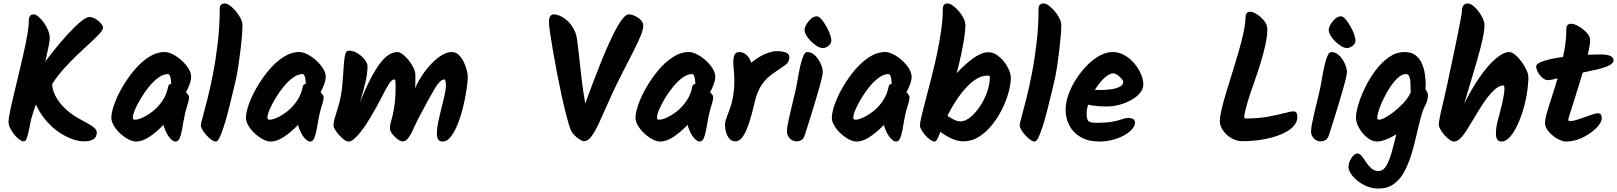

<svg xmlns="http://www.w3.org/2000/svg" viewBox="-20 -828 9323 1107"><path d="M29 -125Q29 -143 37.5 -184.5Q46 -226 59.5 -281.5Q73 -337 87.5 -398.5Q102 -460 115.5 -519Q129 -578 137.5 -627Q146 -676 146 -705Q146 -725 152.5 -735Q159 -745 175 -745Q186 -745 201.5 -732Q217 -719 232 -698.5Q247 -678 257 -654Q267 -630 267 -607Q267 -594 259.5 -557Q252 -520 240 -467.5Q228 -415 212.5 -353.5Q197 -292 180 -229Q168 -182 160 -142.5Q152 -103 146 -74Q140 -45 133.5 -29Q127 -13 117 -13Q106 -13 91 -24Q76 -35 62 -52.5Q48 -70 38.5 -89.5Q29 -109 29 -125ZM574 -668Q574 -656 553.5 -633.5Q533 -611 499 -580Q465 -549 425.5 -511.5Q386 -474 348 -431.5Q310 -389 281 -344Q281 -321 290.5 -295.5Q300 -270 319.5 -243Q339 -216 370 -189Q396 -167 425 -150Q454 -133 480 -119.5Q506 -106 522 -92.5Q538 -79 538 -64Q538 -37 518 -25Q498 -13 465 -13Q434 -13 397 -26Q360 -39 322.5 -64Q285 -89 252 -125.5Q219 -162 195 -209Q171 -256 163 -314L267 -351Q244 -337 225.5 -307Q207 -277 192 -238.5Q177 -200 165.5 -161Q154 -122 145 -88Q136 -54 129.5 -33.5Q123 -13 118 -13Q110 -13 97.5 -26Q85 -39 72 -57Q59 -75 50.5 -92Q42 -109 42 -118Q42 -144 62.5 -189.5Q83 -235 117.5 -292Q152 -349 194.5 -409.5Q237 -470 282.5 -527Q328 -584 370 -630Q412 -676 445 -703Q478 -730 496 -730Q513 -730 531 -719Q549 -708 561.5 -693.5Q574 -679 574 -668Z M1082 -385Q1082 -366 1072.5 -340.5Q1063 -315 1049.5 -291.5Q1036 -268 1022 -252.5Q1008 -237 999 -237Q983 -237 975.5 -254.5Q968 -272 968 -301Q968 -333 966.5 -355.5Q965 -378 960.5 -389.5Q956 -401 948 -401Q922 -401 893.5 -380.5Q865 -360 839 -328Q813 -296 792 -261Q771 -226 758.5 -196.5Q746 -167 746 -151Q746 -143 748.5 -140.5Q751 -138 761 -138Q776 -138 803.5 -150.5Q831 -163 861.5 -187Q892 -211 916.5 -247Q941 -283 950 -330Q952 -339 959 -342Q966 -345 979 -345Q985 -345 999.5 -336.5Q1014 -328 1030.5 -315.5Q1047 -303 1058.5 -290Q1070 -277 1070 -269Q1070 -254 1065 -237.5Q1060 -221 1053 -197Q1046 -173 1039 -134Q1034 -103 1028.5 -75Q1023 -47 1015 -29.5Q1007 -12 992 -12Q977 -12 959 -33Q941 -54 928.5 -88Q916 -122 916 -162Q916 -200 925 -239Q934 -278 956 -312L1041 -260Q1020 -225 987 -182.5Q954 -140 915.5 -101Q877 -62 838 -37Q799 -12 765 -12Q744 -12 719.5 -25Q695 -38 672.5 -59Q650 -80 636 -104Q622 -128 622 -149Q622 -179 638.5 -226Q655 -273 685 -325Q715 -377 754 -423.5Q793 -470 838 -499Q883 -528 930 -528Q950 -528 976 -515Q1002 -502 1026 -480.5Q1050 -459 1066 -434Q1082 -409 1082 -385Z M1341 -374Q1331 -332 1319.5 -283Q1308 -234 1295.5 -186Q1283 -138 1270.5 -99Q1258 -60 1246.5 -36Q1235 -12 1225 -12Q1214 -12 1199.5 -22Q1185 -32 1171 -47.5Q1157 -63 1147.5 -79Q1138 -95 1138 -106Q1138 -114 1149 -154Q1160 -194 1176.5 -259Q1193 -324 1209 -407Q1225 -490 1236 -585Q1247 -680 1247 -779Q1247 -792 1254 -800Q1261 -808 1278 -808Q1289 -808 1305.5 -796Q1322 -784 1338.5 -765Q1355 -746 1366.5 -724Q1378 -702 1378 -682Q1378 -662 1375 -623.5Q1372 -585 1366.5 -539Q1361 -493 1354.5 -449.5Q1348 -406 1341 -374Z M1858 -385Q1858 -366 1848.5 -340.5Q1839 -315 1825.5 -291.5Q1812 -268 1798 -252.5Q1784 -237 1775 -237Q1759 -237 1751.5 -254.5Q1744 -272 1744 -301Q1744 -333 1742.5 -355.5Q1741 -378 1736.5 -389.5Q1732 -401 1724 -401Q1698 -401 1669.5 -380.5Q1641 -360 1615 -328Q1589 -296 1568 -261Q1547 -226 1534.5 -196.5Q1522 -167 1522 -151Q1522 -143 1524.5 -140.5Q1527 -138 1537 -138Q1552 -138 1579.5 -150.5Q1607 -163 1637.5 -187Q1668 -211 1692.5 -247Q1717 -283 1726 -330Q1728 -339 1735 -342Q1742 -345 1755 -345Q1761 -345 1775.5 -336.5Q1790 -328 1806.5 -315.5Q1823 -303 1834.5 -290Q1846 -277 1846 -269Q1846 -254 1841 -237.5Q1836 -221 1829 -197Q1822 -173 1815 -134Q1810 -103 1804.5 -75Q1799 -47 1791 -29.5Q1783 -12 1768 -12Q1753 -12 1735 -33Q1717 -54 1704.5 -88Q1692 -122 1692 -162Q1692 -200 1701 -239Q1710 -278 1732 -312L1817 -260Q1796 -225 1763 -182.5Q1730 -140 1691.5 -101Q1653 -62 1614 -37Q1575 -12 1541 -12Q1520 -12 1495.5 -25Q1471 -38 1448.5 -59Q1426 -80 1412 -104Q1398 -128 1398 -149Q1398 -179 1414.5 -226Q1431 -273 1461 -325Q1491 -377 1530 -423.5Q1569 -470 1614 -499Q1659 -528 1706 -528Q1726 -528 1752 -515Q1778 -502 1802 -480.5Q1826 -459 1842 -434Q1858 -409 1858 -385Z M2099 -447Q2099 -406 2088 -358.5Q2077 -311 2061.5 -260Q2046 -209 2031 -156L2017 -149Q2037 -194 2058 -245.5Q2079 -297 2103 -347Q2127 -397 2153.5 -438Q2180 -479 2209.5 -503.5Q2239 -528 2272 -528Q2284 -528 2301.5 -515Q2319 -502 2336 -481Q2353 -460 2364 -437Q2375 -414 2375 -394Q2375 -377 2374.5 -343.5Q2374 -310 2372 -278L2361 -280Q2370 -318 2394 -361Q2418 -404 2450.5 -442Q2483 -480 2518 -504Q2553 -528 2586 -528Q2608 -528 2625 -511.5Q2642 -495 2653.5 -471.5Q2665 -448 2671 -424Q2677 -400 2677 -385Q2677 -365 2672.5 -330.5Q2668 -296 2659.5 -253.5Q2651 -211 2638.5 -168.5Q2626 -126 2609.5 -90.5Q2593 -55 2574 -33.5Q2555 -12 2532 -12Q2516 -12 2507.5 -22.5Q2499 -33 2499 -59Q2499 -90 2507 -127.5Q2515 -165 2525 -204Q2535 -243 2543 -277.5Q2551 -312 2551 -337Q2551 -351 2548.5 -360.5Q2546 -370 2541 -370Q2518 -370 2485.5 -315.5Q2453 -261 2389 -139Q2377 -115 2367 -92.5Q2357 -70 2347 -52Q2337 -34 2326.5 -23.5Q2316 -13 2302 -13Q2289 -13 2271.5 -26Q2254 -39 2241 -56.5Q2228 -74 2228 -89Q2228 -103 2233 -121Q2238 -139 2244.5 -165.5Q2251 -192 2256 -232.5Q2261 -273 2261 -331Q2261 -348 2260 -359Q2259 -370 2252 -370Q2239 -370 2221 -341.5Q2203 -313 2178.5 -264Q2154 -215 2118 -155Q2107 -136 2091 -111.5Q2075 -87 2057 -64.5Q2039 -42 2021.5 -27Q2004 -12 1990 -12Q1978 -12 1963.5 -23Q1949 -34 1935 -49.5Q1921 -65 1912 -80Q1903 -95 1903 -103Q1903 -125 1911.5 -152Q1920 -179 1931 -216Q1947 -270 1952.5 -326Q1958 -382 1960.5 -429.5Q1963 -477 1968.5 -506.5Q1974 -536 1990 -536Q2017 -536 2042 -520.5Q2067 -505 2083 -484Q2099 -463 2099 -447Z M3298 -639Q3304 -624 3308.5 -590.5Q3313 -557 3318 -511Q3323 -465 3329 -411Q3335 -357 3343 -301.5Q3351 -246 3361 -195H3341Q3372 -281 3399 -352Q3426 -423 3449 -479.5Q3472 -536 3492 -579.5Q3512 -623 3528.5 -654.5Q3545 -686 3559 -706Q3573 -726 3584 -735.5Q3595 -745 3604 -745Q3622 -745 3642 -735.5Q3662 -726 3675.5 -711.5Q3689 -697 3689 -681Q3689 -655 3667.5 -606.5Q3646 -558 3611 -491Q3576 -424 3535 -341Q3504 -277 3478.5 -218.5Q3453 -160 3431.5 -114Q3410 -68 3389.5 -41Q3369 -14 3347 -14Q3338 -14 3322 -24Q3306 -34 3291 -49.5Q3276 -65 3270 -80Q3260 -107 3246.5 -158Q3233 -209 3219 -273Q3205 -337 3192 -404.5Q3179 -472 3168.5 -533Q3158 -594 3151.5 -639Q3145 -684 3145 -701Q3145 -725 3153 -735Q3161 -745 3172 -745Q3204 -745 3241 -717Q3278 -689 3298 -639Z M4104 -385Q4104 -366 4094.5 -340.5Q4085 -315 4071.5 -291.5Q4058 -268 4044 -252.5Q4030 -237 4021 -237Q4005 -237 3997.5 -254.5Q3990 -272 3990 -301Q3990 -333 3988.5 -355.5Q3987 -378 3982.5 -389.5Q3978 -401 3970 -401Q3944 -401 3915.5 -380.5Q3887 -360 3861 -328Q3835 -296 3814 -261Q3793 -226 3780.5 -196.5Q3768 -167 3768 -151Q3768 -143 3770.5 -140.5Q3773 -138 3783 -138Q3798 -138 3825.5 -150.5Q3853 -163 3883.5 -187Q3914 -211 3938.5 -247Q3963 -283 3972 -330Q3974 -339 3981 -342Q3988 -345 4001 -345Q4007 -345 4021.5 -336.5Q4036 -328 4052.5 -315.5Q4069 -303 4080.5 -290Q4092 -277 4092 -269Q4092 -254 4087 -237.5Q4082 -221 4075 -197Q4068 -173 4061 -134Q4056 -103 4050.5 -75Q4045 -47 4037 -29.5Q4029 -12 4014 -12Q3999 -12 3981 -33Q3963 -54 3950.5 -88Q3938 -122 3938 -162Q3938 -200 3947 -239Q3956 -278 3978 -312L4063 -260Q4042 -225 4009 -182.5Q3976 -140 3937.5 -101Q3899 -62 3860 -37Q3821 -12 3787 -12Q3766 -12 3741.5 -25Q3717 -38 3694.5 -59Q3672 -80 3658 -104Q3644 -128 3644 -149Q3644 -179 3660.5 -226Q3677 -273 3707 -325Q3737 -377 3776 -423.5Q3815 -470 3860 -499Q3905 -528 3952 -528Q3972 -528 3998 -515Q4024 -502 4048 -480.5Q4072 -459 4088 -434Q4104 -409 4104 -385Z M4321 -398Q4321 -373 4316 -343.5Q4311 -314 4301 -285L4278 -431Q4296 -454 4319 -472.5Q4342 -491 4366.5 -504.5Q4391 -518 4415 -525.5Q4439 -533 4458 -533Q4490 -533 4510.5 -525.5Q4531 -518 4531 -498Q4531 -470 4509 -454Q4487 -438 4457 -418Q4434 -404 4409.5 -382.5Q4385 -361 4364.5 -327.5Q4344 -294 4332 -241Q4316 -171 4299 -119.5Q4282 -68 4263 -40.5Q4244 -13 4220 -13Q4199 -13 4185.5 -28.5Q4172 -44 4166 -66Q4160 -88 4160 -107Q4160 -126 4169 -149.5Q4178 -173 4188.5 -202Q4199 -231 4205 -263Q4210 -290 4212 -314Q4214 -338 4214 -359Q4214 -394 4211 -422.5Q4208 -451 4208 -472Q4208 -496 4215 -512Q4222 -528 4243 -528Q4260 -528 4278 -516Q4296 -504 4308.5 -475.5Q4321 -447 4321 -398Z M4634 -528Q4659 -528 4679.5 -508Q4700 -488 4712 -460.5Q4724 -433 4724 -411Q4724 -403 4717.5 -375Q4711 -347 4699.5 -307.5Q4688 -268 4674.5 -223Q4661 -178 4647 -133.5Q4633 -89 4621 -52Q4614 -28 4600.5 -20.5Q4587 -13 4572 -13Q4550 -13 4533.5 -30Q4517 -47 4517 -69Q4517 -88 4523 -118Q4529 -148 4539 -190Q4549 -232 4562 -286Q4571 -322 4578 -364Q4585 -406 4593 -443Q4601 -480 4611 -504Q4621 -528 4634 -528ZM4773 -594Q4773 -577 4757 -564Q4741 -551 4724 -551Q4709 -551 4691 -562Q4673 -573 4656.5 -589Q4640 -605 4629.5 -623Q4619 -641 4619 -654Q4619 -670 4630 -688.5Q4641 -707 4657 -720.5Q4673 -734 4689 -734Q4701 -734 4715 -718Q4729 -702 4742.5 -679Q4756 -656 4764.5 -632.5Q4773 -609 4773 -594Z M5236 -385Q5236 -366 5226.5 -340.5Q5217 -315 5203.5 -291.5Q5190 -268 5176 -252.5Q5162 -237 5153 -237Q5137 -237 5129.5 -254.5Q5122 -272 5122 -301Q5122 -333 5120.5 -355.5Q5119 -378 5114.5 -389.5Q5110 -401 5102 -401Q5076 -401 5047.5 -380.5Q5019 -360 4993 -328Q4967 -296 4946 -261Q4925 -226 4912.5 -196.5Q4900 -167 4900 -151Q4900 -143 4902.5 -140.5Q4905 -138 4915 -138Q4930 -138 4957.5 -150.5Q4985 -163 5015.5 -187Q5046 -211 5070.5 -247Q5095 -283 5104 -330Q5106 -339 5113 -342Q5120 -345 5133 -345Q5139 -345 5153.5 -336.5Q5168 -328 5184.5 -315.5Q5201 -303 5212.5 -290Q5224 -277 5224 -269Q5224 -254 5219 -237.5Q5214 -221 5207 -197Q5200 -173 5193 -134Q5188 -103 5182.5 -75Q5177 -47 5169 -29.5Q5161 -12 5146 -12Q5131 -12 5113 -33Q5095 -54 5082.5 -88Q5070 -122 5070 -162Q5070 -200 5079 -239Q5088 -278 5110 -312L5195 -260Q5174 -225 5141 -182.5Q5108 -140 5069.5 -101Q5031 -62 4992 -37Q4953 -12 4919 -12Q4898 -12 4873.5 -25Q4849 -38 4826.5 -59Q4804 -80 4790 -104Q4776 -128 4776 -149Q4776 -179 4792.5 -226Q4809 -273 4839 -325Q4869 -377 4908 -423.5Q4947 -470 4992 -499Q5037 -528 5084 -528Q5104 -528 5130 -515Q5156 -502 5180 -480.5Q5204 -459 5220 -434Q5236 -409 5236 -385Z M5416 -778Q5416 -792 5422.5 -800Q5429 -808 5445 -808Q5456 -808 5472.5 -796.5Q5489 -785 5506 -766Q5523 -747 5534.5 -725Q5546 -703 5546 -683Q5546 -653 5539.5 -610.5Q5533 -568 5523 -520Q5513 -472 5501 -425.5Q5489 -379 5477 -341Q5467 -307 5455.5 -263.5Q5444 -220 5432.5 -176Q5421 -132 5410 -94.5Q5399 -57 5388.5 -34.5Q5378 -12 5369 -12Q5358 -12 5343.5 -22Q5329 -32 5315.5 -47.5Q5302 -63 5293 -78.5Q5284 -94 5284 -104Q5284 -120 5293.5 -160Q5303 -200 5318 -256.5Q5333 -313 5350 -379.5Q5367 -446 5382 -516Q5397 -586 5406.5 -653.5Q5416 -721 5416 -778ZM5679 -527Q5703 -527 5726 -512Q5749 -497 5767.5 -474Q5786 -451 5797 -425.5Q5808 -400 5808 -379Q5808 -343 5795 -295.5Q5782 -248 5757.5 -198.5Q5733 -149 5699 -107Q5665 -65 5623.5 -39Q5582 -13 5534 -13Q5498 -13 5457 -33.5Q5416 -54 5376.5 -87.5Q5337 -121 5303 -161L5383 -225Q5415 -179 5453 -153.5Q5491 -128 5517 -128Q5545 -128 5574.5 -152Q5604 -176 5629.5 -214Q5655 -252 5671 -296.5Q5687 -341 5687 -383Q5687 -389 5684.5 -390.5Q5682 -392 5671 -392Q5635 -392 5597 -364.5Q5559 -337 5523 -290.5Q5487 -244 5456 -186.5Q5425 -129 5404 -69L5312 -143Q5333 -185 5366 -236.5Q5399 -288 5439 -339Q5479 -390 5521.5 -432.5Q5564 -475 5604.5 -501Q5645 -527 5679 -527Z M6062 -374Q6052 -332 6040.5 -283Q6029 -234 6016.5 -186Q6004 -138 5991.5 -99Q5979 -60 5967.5 -36Q5956 -12 5946 -12Q5935 -12 5920.5 -22Q5906 -32 5892 -47.5Q5878 -63 5868.5 -79Q5859 -95 5859 -106Q5859 -114 5870 -154Q5881 -194 5897.5 -259Q5914 -324 5930 -407Q5946 -490 5957 -585Q5968 -680 5968 -779Q5968 -792 5975 -800Q5982 -808 5999 -808Q6010 -808 6026.5 -796Q6043 -784 6059.5 -765Q6076 -746 6087.5 -724Q6099 -702 6099 -682Q6099 -662 6096 -623.5Q6093 -585 6087.5 -539Q6082 -493 6075.5 -449.5Q6069 -406 6062 -374Z M6395 -528Q6431 -528 6463 -510Q6495 -492 6519.5 -463Q6544 -434 6558 -402Q6572 -370 6572 -341Q6572 -316 6553.5 -293Q6535 -270 6504.5 -252.5Q6474 -235 6436.5 -224.5Q6399 -214 6361 -214Q6315 -214 6280 -219.5Q6245 -225 6224 -232L6235 -318Q6249 -315 6273.5 -312Q6298 -309 6319 -309Q6352 -309 6383.5 -313Q6415 -317 6435.5 -327.5Q6456 -338 6456 -357Q6456 -364 6446 -375Q6436 -386 6423 -395.5Q6410 -405 6401 -405Q6377 -405 6350 -381Q6323 -357 6299 -320Q6275 -283 6260 -243.5Q6245 -204 6245 -173Q6245 -146 6253 -133Q6261 -120 6299 -120Q6362 -120 6397 -127Q6432 -134 6450.5 -141Q6469 -148 6483 -148Q6506 -148 6515 -140.5Q6524 -133 6524 -121Q6524 -102 6506.5 -82.5Q6489 -63 6460 -47Q6431 -31 6394.5 -21.5Q6358 -12 6320 -12Q6254 -12 6210.5 -37.5Q6167 -63 6145.5 -105Q6124 -147 6124 -194Q6124 -237 6140.5 -283Q6157 -329 6185 -372.5Q6213 -416 6248 -451.5Q6283 -487 6321 -507.5Q6359 -528 6395 -528Z M7287 -659Q7287 -623 7277 -575.5Q7267 -528 7251.5 -476.5Q7236 -425 7219 -376Q7202 -327 7188 -287Q7181 -266 7173 -239Q7165 -212 7159.5 -188.5Q7154 -165 7154 -152Q7154 -147 7156.5 -146Q7159 -145 7166 -145Q7237 -145 7293 -155.5Q7349 -166 7386 -176Q7423 -186 7435 -186Q7451 -186 7455.5 -177Q7460 -168 7460 -154Q7460 -121 7433 -95Q7406 -69 7360.5 -51Q7315 -33 7258.5 -23.5Q7202 -14 7143 -14Q7110 -14 7080.5 -31Q7051 -48 7032 -75Q7013 -102 7013 -131Q7013 -155 7023.5 -199Q7034 -243 7051 -299Q7068 -355 7087 -415.5Q7106 -476 7123 -535Q7140 -594 7150.5 -644Q7161 -694 7161 -727Q7161 -742 7167 -751Q7173 -760 7190 -760Q7204 -760 7227 -745.5Q7250 -731 7268.5 -708Q7287 -685 7287 -659Z M7656 -528Q7681 -528 7701.5 -508Q7722 -488 7734 -460.5Q7746 -433 7746 -411Q7746 -403 7739.5 -375Q7733 -347 7721.5 -307.5Q7710 -268 7696.5 -223Q7683 -178 7669 -133.5Q7655 -89 7643 -52Q7636 -28 7622.5 -20.5Q7609 -13 7594 -13Q7572 -13 7555.5 -30Q7539 -47 7539 -69Q7539 -88 7545 -118Q7551 -148 7561 -190Q7571 -232 7584 -286Q7593 -322 7600 -364Q7607 -406 7615 -443Q7623 -480 7633 -504Q7643 -528 7656 -528ZM7795 -594Q7795 -577 7779 -564Q7763 -551 7746 -551Q7731 -551 7713 -562Q7695 -573 7678.5 -589Q7662 -605 7651.5 -623Q7641 -641 7641 -654Q7641 -670 7652 -688.5Q7663 -707 7679 -720.5Q7695 -734 7711 -734Q7723 -734 7737 -718Q7751 -702 7764.5 -679Q7778 -656 7786.5 -632.5Q7795 -609 7795 -594Z M8200 -338Q8200 -289 8180.5 -265Q8161 -241 8144 -241Q8124 -241 8118.5 -262Q8113 -283 8113 -315Q8113 -335 8112 -355Q8111 -375 8105 -388Q8099 -401 8085 -401Q8064 -401 8041 -380.5Q8018 -360 7996.5 -328Q7975 -296 7958 -261Q7941 -226 7931 -196.5Q7921 -167 7921 -151Q7921 -144 7923 -141Q7925 -138 7932 -138Q7944 -138 7966.5 -150Q7989 -162 8015.5 -182.5Q8042 -203 8066 -228Q8090 -253 8105.5 -279.5Q8121 -306 8121 -330Q8121 -339 8129 -342Q8137 -345 8142 -345Q8154 -345 8170.5 -335.5Q8187 -326 8200 -310.5Q8213 -295 8213 -278Q8213 -246 8191.5 -209.5Q8170 -173 8135.5 -138Q8101 -103 8061.5 -74.5Q8022 -46 7984 -29Q7946 -12 7919 -12Q7891 -12 7863 -34.5Q7835 -57 7816.5 -89Q7798 -121 7798 -149Q7798 -179 7812 -226Q7826 -273 7851.5 -325Q7877 -377 7912 -423.5Q7947 -470 7989 -499Q8031 -528 8078 -528Q8118 -528 8142 -509Q8166 -490 8178.5 -460.5Q8191 -431 8195.5 -398.5Q8200 -366 8200 -338ZM8109 -277 8202 -232Q8184 -197 8171 -148Q8158 -99 8145.5 -43.5Q8133 12 8116.5 65.5Q8100 119 8076 163Q8052 207 8016 233Q7980 259 7928 259Q7891 259 7859.5 245.5Q7828 232 7804.5 212.5Q7781 193 7768 172Q7755 151 7755 136Q7755 117 7763 99Q7771 81 7783 69Q7795 57 7806 57Q7820 57 7832 72.5Q7844 88 7856.5 107.5Q7869 127 7886.5 142.5Q7904 158 7928 158Q7955 158 7973 127.5Q7991 97 8004.5 48Q8018 -1 8032 -59.5Q8046 -118 8064 -175Q8082 -232 8109 -277Z M8442 -808Q8456 -808 8472.5 -795.5Q8489 -783 8504 -763.5Q8519 -744 8529 -722.5Q8539 -701 8539 -683Q8539 -652 8527.5 -600.5Q8516 -549 8498 -486Q8480 -423 8460 -357Q8440 -291 8422 -230Q8455 -296 8490 -351Q8525 -406 8559.5 -445.5Q8594 -485 8625.5 -506.5Q8657 -528 8681 -528Q8697 -528 8716 -512Q8735 -496 8752.5 -472.5Q8770 -449 8781 -424.5Q8792 -400 8792 -382Q8792 -357 8788.5 -325.5Q8785 -294 8779 -262Q8770 -218 8755.5 -174Q8741 -130 8722 -93Q8703 -56 8681.5 -34Q8660 -12 8638 -12Q8622 -12 8613.5 -22.5Q8605 -33 8605 -59Q8605 -89 8613.5 -124.5Q8622 -160 8632 -196Q8642 -232 8647 -261Q8649 -274 8651.5 -287Q8654 -300 8654 -313Q8654 -323 8653 -329Q8652 -335 8646 -335Q8621 -335 8591 -305.5Q8561 -276 8531.5 -231.5Q8502 -187 8476 -142Q8455 -106 8436 -76.5Q8417 -47 8399 -29.5Q8381 -12 8363 -12Q8352 -12 8337 -23Q8322 -34 8308 -49.5Q8294 -65 8285 -81.5Q8276 -98 8276 -108Q8276 -130 8285.5 -172.5Q8295 -215 8309.5 -276Q8324 -337 8340 -416Q8351 -468 8363 -525Q8375 -582 8385.5 -633.5Q8396 -685 8402.5 -721Q8409 -757 8409 -766Q8409 -785 8417.5 -796.5Q8426 -808 8442 -808Z M9148 -596Q9148 -572 9139 -532.5Q9130 -493 9116.5 -446.5Q9103 -400 9088 -352.5Q9073 -305 9061 -265Q9052 -236 9043 -208.5Q9034 -181 9028 -161.5Q9022 -142 9022 -136Q9022 -130 9034 -130Q9049 -130 9071 -137Q9093 -144 9117 -152.5Q9141 -161 9160.5 -168Q9180 -175 9190 -175Q9206 -175 9210.5 -167Q9215 -159 9215 -145Q9215 -128 9197.5 -105.5Q9180 -83 9150 -61.5Q9120 -40 9083.5 -26Q9047 -12 9008 -12Q8993 -12 8973 -21Q8953 -30 8933.5 -45.5Q8914 -61 8901 -80Q8888 -99 8888 -118Q8888 -142 8900.5 -184.5Q8913 -227 8931.5 -283Q8950 -339 8968 -402.5Q8986 -466 8998.5 -532Q9011 -598 9011 -661Q9011 -675 9017.5 -683Q9024 -691 9041 -691Q9052 -691 9069.5 -683Q9087 -675 9105 -661Q9123 -647 9135.5 -630.5Q9148 -614 9148 -596ZM9208 -514Q9248 -514 9265.5 -505Q9283 -496 9283 -480Q9283 -463 9256 -450Q9229 -437 9183.5 -426.5Q9138 -416 9083 -405Q9022 -393 8972.5 -379.5Q8923 -366 8904 -366Q8889 -366 8873.5 -379Q8858 -392 8847.5 -411Q8837 -430 8837 -446Q8837 -457 8858.5 -467.5Q8880 -478 8916.5 -486.5Q8953 -495 9001 -501Q9049 -507 9102 -510.5Q9155 -514 9208 -514Z"/></svg>

Font: Kalam Variable Light
Style: Regular
Weight: 300
Designer: Lipi Raval, Jonny Pinhorn
Foundry: Indian Type Foundry
Version: Version 3.000